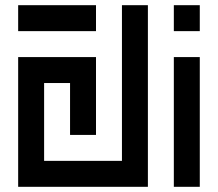

<svg xmlns="http://www.w3.org/2000/svg" viewBox="-20 -720 840 740"><path d="M150 -100V-400H250V-200H350V-500H50V0H550V-700H450V-100ZM50 -700V-600H350V-700ZM650 -600H750V-700H650ZM750 0V-500H650V0Z"/></svg>

Font: Mourier
Style: Regular
Weight: 400
Designer: Eric Mourier
Foundry: Velvetyne Type Foundry
Version: Version 2.000;hotconv 1.0.109;makeotfexe 2.5.65596